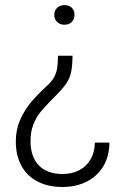

<svg xmlns="http://www.w3.org/2000/svg" viewBox="-20 -558 499 765"><path d="M196.3 -499Q196.3 -515.6 207.3 -526.6Q218.3 -537.6 236.8 -537.6Q255.4 -537.6 266.1 -526.9Q276.9 -516.1 276.9 -499Q276.9 -481.9 266.1 -470.7Q255.4 -459.5 236.8 -459.5Q218.8 -459.5 207.5 -470.7Q196.3 -481.9 196.3 -499ZM197.3 -171.9 187 -161.6Q156.7 -130.9 140.1 -110.1Q123.5 -89.4 112.5 -61Q101.6 -32.7 101.6 4.4Q101.6 66.9 134.8 101.1Q168 135.3 229.5 135.3Q267.1 135.3 295.9 120.1Q324.7 105 341.1 76.7Q357.4 48.3 357.9 10.3H416Q415.5 65.9 390.9 105.7Q366.2 145.5 324.2 166.3Q282.2 187 229.5 187Q170.9 187 128.9 164.8Q86.9 142.6 64.9 101.8Q43 61 43 5.4Q43 -39.1 58.8 -76.9Q74.7 -114.7 100.3 -146.5Q126 -178.2 164.6 -213.9Q184.6 -231 194.6 -248.8Q204.6 -266.6 207.8 -286.4Q210.9 -306.2 210.9 -335.9H269Q268.6 -293 262.9 -268.6Q257.3 -244.1 242.9 -223.6Q228.5 -203.1 197.3 -171.9Z"/></svg>

Font: Heebo Light
Style: Regular
Weight: 300
Designer: Oded Ezer
Foundry: Meir Sadan
Version: Version 2.001; ttfautohint (v1.5.14-ce02) -l 8 -r 50 -G 200 